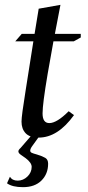

<svg xmlns="http://www.w3.org/2000/svg" viewBox="-20 -560 362 794"><path d="M9 198 21 171Q31 187 53 187Q76 187 93.5 170Q111 153 111 130Q111 113 86 94L66 80Q56 73 56 66Q56 60 65 52L110 0H145L114 43Q105 55 105 63Q105 69 111.5 72Q118 75 133 79Q156 86 167.5 93Q179 100 179 117Q179 159 151.5 186.5Q124 214 75 214Q31 214 9 198ZM69 -57Q69 -81 86 -186L118 -389H43L70 -420H123L140 -524L230 -540L207 -420H314V-405L285 -389H201L177 -254Q156 -130 156 -91Q156 -51 184 -51Q215 -51 264 -100L286 -84Q219 9 140 9Q103 9 86 -9Q69 -27 69 -57Z"/></svg>

Font: Unna
Style: Italic
Weight: 400
Italic angle: -8.05°
Designer: Jorge de Buen Unna
Foundry: Omnibus-Type
Version: Version 2.008